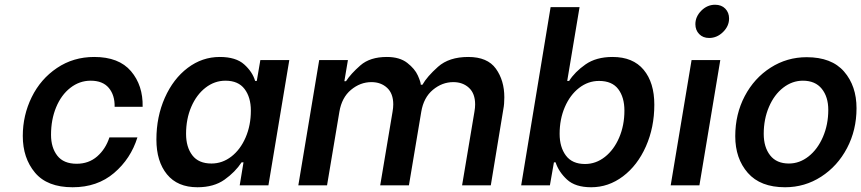

<svg xmlns="http://www.w3.org/2000/svg" viewBox="-20 -781 3629 809"><path d="M76 -208Q76 -295 113.5 -371.5Q151 -448 220 -494.5Q289 -541 377 -541Q481 -541 532 -481Q583 -421 581 -331H463Q464 -380 438.5 -410.5Q413 -441 362 -441Q315 -441 276.5 -411Q238 -381 216.5 -329Q195 -277 195 -213Q195 -159 221.5 -125Q248 -91 303 -91Q354 -91 389.5 -122Q425 -153 441 -202H559Q531 -112 460.5 -52Q390 8 286 8Q179 8 127.5 -53.5Q76 -115 76 -208Z M639 -193Q639 -289 674.5 -369Q710 -449 771 -495Q832 -541 906 -541Q974 -541 1009 -509.5Q1044 -478 1055 -440H1062L1077 -528H1199L1111 0H990L1006 -97H998Q971 -56 926 -24Q881 8 812 8Q728 8 683.5 -46.5Q639 -101 639 -193ZM1037 -315Q1037 -371 1010.5 -406Q984 -441 930 -441Q884 -441 846 -411.5Q808 -382 786 -331Q764 -280 764 -217Q764 -161 790.5 -126.5Q817 -92 871 -92Q917 -92 955 -121.5Q993 -151 1015 -202Q1037 -253 1037 -315Z M1325 -528H1446L1431 -439H1438Q1458 -470 1498.5 -505.5Q1539 -541 1610 -541Q1664 -541 1696 -516Q1728 -491 1740.5 -463Q1753 -435 1753 -424H1760Q1779 -458 1825.5 -499.5Q1872 -541 1953 -541Q2034 -541 2069.5 -491.5Q2105 -442 2105 -371Q2105 -342 2101 -322L2048 0H1927L1979 -310Q1982 -327 1982 -341Q1982 -387 1956 -411Q1930 -435 1890 -435Q1843 -435 1804 -402.5Q1765 -370 1755 -310L1703 0H1582L1634 -310Q1637 -327 1637 -341Q1637 -387 1611 -411Q1585 -435 1545 -435Q1498 -435 1459 -402.5Q1420 -370 1410 -310L1358 0H1237Z M2321 -97H2314L2297 0H2176L2300 -751H2422L2370 -440H2378Q2402 -478 2447 -509.5Q2492 -541 2561 -541Q2647 -541 2692 -487Q2737 -433 2737 -340Q2737 -244 2701.5 -164Q2666 -84 2605 -38Q2544 8 2471 8Q2404 8 2369 -24.5Q2334 -57 2321 -97ZM2611 -315Q2611 -371 2585 -405.5Q2559 -440 2504 -440Q2458 -440 2420 -410.5Q2382 -381 2360 -330Q2338 -279 2338 -217Q2338 -161 2364.5 -125.5Q2391 -90 2445 -90Q2491 -90 2529 -120Q2567 -150 2589 -201.5Q2611 -253 2611 -315Z M2894 -528H3015L2927 0H2806ZM2910 -679Q2910 -711 2935 -736Q2960 -761 2993 -761Q3020 -761 3036 -744.5Q3052 -728 3052 -703Q3052 -671 3026.5 -646Q3001 -621 2968 -621Q2942 -621 2926 -637.5Q2910 -654 2910 -679Z M3078 -207Q3078 -300 3118 -376Q3158 -452 3227 -496Q3296 -540 3379 -540Q3484 -540 3536.5 -479.5Q3589 -419 3589 -325Q3589 -233 3549 -157Q3509 -81 3440 -36.5Q3371 8 3288 8Q3184 8 3131 -52.5Q3078 -113 3078 -207ZM3470 -318Q3470 -373 3442.5 -407Q3415 -441 3363 -441Q3318 -441 3280 -411.5Q3242 -382 3220 -330.5Q3198 -279 3198 -217Q3198 -161 3225 -126.5Q3252 -92 3304 -92Q3349 -92 3387 -122Q3425 -152 3447.5 -204Q3470 -256 3470 -318Z"/></svg>

Font: Be Vietnam SemiBold
Style: Italic
Weight: 600
Italic angle: -9.556°
Designer: Gabriel Lam
Foundry: TypeRant
Version: Version 3.000